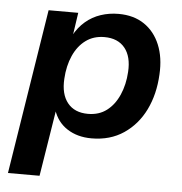

<svg xmlns="http://www.w3.org/2000/svg" viewBox="-50 -552 742 781"><g transform="rotate(5 320.5 -162.0)"><path d="M11 180 118 -494H239L225 -399H222Q241 -434 268.5 -457.5Q296 -481 330.5 -492.5Q365 -504 403 -504Q465 -504 508 -475Q551 -446 572.5 -394Q594 -342 590 -273Q586 -192 555 -128.5Q524 -65 468.5 -27.5Q413 10 337 10Q279 10 237.5 -17Q196 -44 180 -94H184L140 180ZM314 -88Q359 -88 390.5 -112Q422 -136 440.5 -178Q459 -220 462 -272Q466 -335 437.5 -370Q409 -405 354 -405Q310 -405 278 -381.5Q246 -358 227.5 -316.5Q209 -275 206 -222Q202 -159 230.5 -123.5Q259 -88 314 -88Z"/></g></svg>

Font: Nunito Sans 10pt
Style: Bold Italic
Weight: 700
Italic angle: -9°
Designer: Vernon Adams
Foundry: Vernon Adams
Version: Version 3.101;gftools[0.9.27]